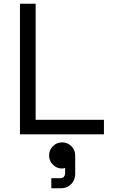

<svg xmlns="http://www.w3.org/2000/svg" viewBox="-20 -720 652 1029"><path d="M87 -700H171V-78H537V0H87ZM243 113Q243 84 263.5 63.5Q284 43 313 43Q342 43 362.5 63.5Q383 84 383 113V211Q383 245 361.5 267Q340 289 306 289H255V235H302Q329 235 329 205V180Q321 183 312 183Q284 183 263.5 162.5Q243 142 243 113Z"/></svg>

Font: Space Mono
Style: Regular
Weight: 400
Monospace: yes
Designer: Colophon Foundry / Benjamin Critton
Foundry: Colophon Foundry
Version: Version 1.000;PS 1.003;hotconv 1.0.81;makeotf.lib2.5.63406